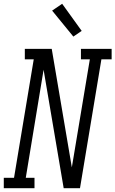

<svg xmlns="http://www.w3.org/2000/svg" viewBox="-50 -993 609 1013"><path d="M-30 0V-55H24L128 -680H81V-735H223L329 -110L424 -680H377V-735H539V-680H485L372 0H286L180 -625L86 -55H132V0ZM337 -800 225 -937 278 -973 381 -830Z"/></svg>

Font: Iosevka Curly Slab LtObl
Style: Regular
Weight: 300
Italic angle: -9°
Monospace: yes
Designer: Belleve Invis
Foundry: Belleve Invis
Version: Version 11.0.0; ttfautohint (v1.8.3)